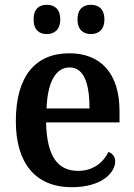

<svg xmlns="http://www.w3.org/2000/svg" viewBox="-20 -770 560 800"><path d="M359 -628C388 -628 415 -644 415 -689C415 -735 388 -750 359 -750C329 -750 303 -735 303 -689C303 -644 329 -628 359 -628ZM175 -628C204 -628 231 -644 231 -689C231 -735 204 -750 175 -750C145 -750 120 -735 120 -689C120 -644 145 -628 175 -628ZM279 10C405 10 460 -51 460 -98C460 -118 447 -132 432 -137C411 -94 369 -58 306 -58C220 -58 175 -119 172 -260H478V-307C478 -465 399 -548 269 -548C127 -548 46 -452 46 -265C46 -91 127 10 279 10ZM353 -318H174C178 -428 212 -489 270 -489C330 -489 353 -422 353 -318Z"/></svg>

Font: Noto Serif Devanagari SemiCondensed SemiBold
Style: Regular
Weight: 600
Width: 4
Designer: Universal Thirst, Indian Type Foundry and the Monotype Design Team
Foundry: Monotype Imaging Inc.
Version: Version 2.004